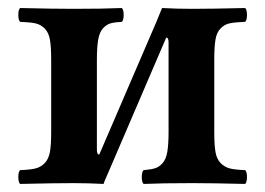

<svg xmlns="http://www.w3.org/2000/svg" viewBox="-20 -454 657 476"><path d="M226.1 -70.8 368.2 -400.9Q370.6 -406.7 375 -417.7Q379.4 -428.7 381.8 -434.1Q418 -432.1 456.1 -432.1Q503.9 -432.1 587.9 -434.1Q592.3 -429.7 592.3 -417Q592.3 -404.3 587.9 -399.9Q562.5 -398.9 549.6 -396.2Q536.6 -393.6 526.9 -383.5Q517.1 -373.5 514.2 -355.7Q511.2 -337.9 511.2 -306.2V-127Q511.2 -95.2 514.2 -77.4Q517.1 -59.6 527.1 -49.6Q537.1 -39.6 549.8 -36.4Q562.5 -33.2 587.9 -32.2Q592.3 -27.8 592.3 -15.1Q592.3 -2.4 587.9 2Q505.9 0 456.1 0Q381.8 0 335.9 2Q331.5 -2.4 331.5 -15.1Q331.5 -27.8 335.9 -32.2Q354.5 -33.7 364.5 -36.9Q374.5 -40 383.1 -49.6Q391.6 -59.1 394.8 -77.6Q397.9 -96.2 397.9 -127V-349.1Q397.9 -360.8 392.1 -360.8L250 -29.8Q248.5 -25.9 243.4 -14.6Q238.3 -3.4 236.8 2Q198.7 0 162.1 0Q113.8 0 29.8 2Q25.4 -2.4 25.4 -15.1Q25.4 -27.8 29.8 -32.2Q55.2 -33.2 68.1 -36.4Q81.1 -39.6 90.8 -49.6Q100.6 -59.6 103.8 -77.4Q106.9 -95.2 106.9 -127V-306.2Q106.9 -337.9 103.8 -355.7Q100.6 -373.5 90.8 -383.3Q81.1 -393.1 68.1 -396Q55.2 -398.9 29.8 -399.9Q25.4 -404.3 25.4 -417Q25.4 -429.7 29.8 -434.1Q111.8 -432.1 162.1 -432.1Q236.3 -432.1 282.2 -434.1Q286.6 -429.7 286.6 -417Q286.6 -404.3 282.2 -399.9Q263.7 -398.9 253.7 -396Q243.7 -393.1 235.1 -383.5Q226.6 -374 223.4 -355.5Q220.2 -336.9 220.2 -306.2V-83Q220.2 -70.8 226.1 -70.8Z"/></svg>

Font: Common Serif SemiBold
Style: Regular
Weight: 600
Designer: Philipp H. Poll, Khaled Hosny
Foundry: Stefan Peev, Context Ltd.
Version: Version 1.026